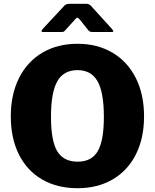

<svg xmlns="http://www.w3.org/2000/svg" viewBox="-20 -983 817 1013"><path d="M37 -369Q37 -485 80.5 -571.5Q124 -658 203.5 -705Q283 -752 389 -752Q494 -752 573.5 -705Q653 -658 696.5 -571.5Q740 -485 740 -369Q740 -254 697 -168.5Q654 -83 574.5 -36.5Q495 10 389 10Q282 10 202.5 -36Q123 -82 80 -167.5Q37 -253 37 -369ZM528 -366Q528 -496 494.5 -554.5Q461 -613 389 -613Q316 -613 282.5 -554.5Q249 -496 249 -366Q249 -240 282 -185Q315 -130 390 -130Q463 -130 495.5 -185Q528 -240 528 -366ZM404 -876Q399 -882 395 -886Q391 -890 388 -890Q383 -890 372 -876L323 -822Q318 -816 314 -815Q310 -814 299 -814H208Q199 -814 199 -819Q199 -822 206 -831L316 -949Q322 -957 329.5 -960Q337 -963 350 -963H435Q451 -963 461 -951L570 -831Q578 -821 578 -818Q578 -814 569 -814H472Q462 -814 457 -815.5Q452 -817 447 -822Z"/></svg>

Font: Libre Franklin ExtraBold
Style: Regular
Weight: 800
Designer: Pablo Impallari, Rodrigo Fuenzalida
Foundry: Impallari Type
Version: Version 1.002; ttfautohint (v1.5)